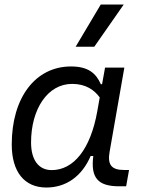

<svg xmlns="http://www.w3.org/2000/svg" viewBox="-20 -815 626 845"><path d="M429.2 -444.3H423.8C402.8 -492.2 368.7 -522.5 292.5 -522.5C135.7 -522.5 31.7 -385.3 31.7 -179.2C31.7 -59.1 86.9 10.3 184.1 10.3C271.5 10.3 340.8 -39.6 378.9 -128.4H390.6C378.4 -32.7 410.6 4.9 504.4 4.9H535.2L547.9 -66.9H525.9C469.2 -66.9 452.6 -91.3 462.4 -147L527.3 -517.6H442.4ZM297.4 -445.8C359.4 -445.8 396 -417.5 418.9 -386.2L408.2 -325.7C378.4 -157.7 303.7 -66.4 207.5 -66.4C150.4 -66.4 116.7 -110.4 116.7 -188C116.7 -335 189.5 -445.8 297.4 -445.8ZM313 -609.4H395L524.4 -794.9H423.3Z"/></svg>

Font: Cascadia Code PL SemiLight
Style: Italic
Weight: 350
Italic angle: -10°
Monospace: yes
Designer: Aaron Bell
Foundry: Saja Typeworks
Version: Version 2404.023